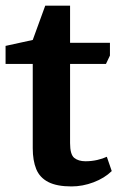

<svg xmlns="http://www.w3.org/2000/svg" viewBox="-24 -650 435 679"><path d="M228.8 9.3Q177 9.3 146.7 -6.3Q116.4 -21.9 104.1 -52.1Q91.8 -82.4 91.8 -125.6V-424H-4.3V-487.7L91.8 -508.7L136 -630H223.8V-498.7H364.8V-453.5L350.8 -424H223.8V-143.8Q223.8 -103.8 238.5 -91.7Q253.3 -79.7 278.3 -79.7Q300.2 -79.7 320.3 -84.4Q340.3 -89.1 353.8 -95.6L371.2 -45Q345.7 -20.1 307 -5.4Q268.3 9.3 228.8 9.3Z"/></svg>

Font: Faustina Light
Style: Regular
Weight: 300
Designer: Alfonso Garcia
Foundry: http://www.omnibus-type.com
Version: Version 1.200